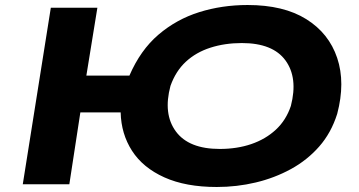

<svg xmlns="http://www.w3.org/2000/svg" viewBox="-20 -736 1436 767"><path d="M846 11Q722 11 636.5 -27.5Q551 -66 507.5 -133.5Q464 -201 462 -287H301L257 0H71L183 -705H369L325 -434H497Q541 -536 613 -597.5Q685 -659 776 -687.5Q867 -716 969 -716Q1113 -716 1203.5 -659.5Q1294 -603 1327 -504.5Q1360 -406 1327 -281Q1303 -205 1255 -150.5Q1207 -96 1142 -60.5Q1077 -25 1001.5 -7Q926 11 846 11ZM858 -141Q927 -141 984 -160.5Q1041 -180 1082 -218Q1123 -256 1142 -313Q1171 -425 1120.5 -494.5Q1070 -564 946 -564Q878 -564 820.5 -545.5Q763 -527 722.5 -489.5Q682 -452 661 -393Q631 -281 682.5 -211Q734 -141 858 -141Z"/></svg>

Font: Nunito Sans 7pt Expanded ExtraBold
Style: Italic
Weight: 800
Width: 7
Italic angle: -9°
Designer: Vernon Adams
Foundry: Vernon Adams
Version: Version 3.101;gftools[0.9.27]